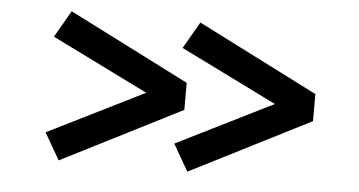

<svg xmlns="http://www.w3.org/2000/svg" viewBox="-40 -597 1138 608"><g transform="rotate(5 528.5 -293.0)"><path d="M574 -56.5 525 -141.5 831.5 -294 525 -445.5 574 -530.5 956.5 -336.5V-250.5ZM165 -56.5 116 -141.5 422.5 -294 116 -445.5 165 -530.5 547.5 -336.5V-250.5Z"/></g></svg>

Font: Trispace Expanded
Style: Bold
Weight: 700
Width: 7
Designer: Tyler Finck
Foundry: Etcetera Type Company
Version: Version 1.210; ttfautohint (v1.8.3)